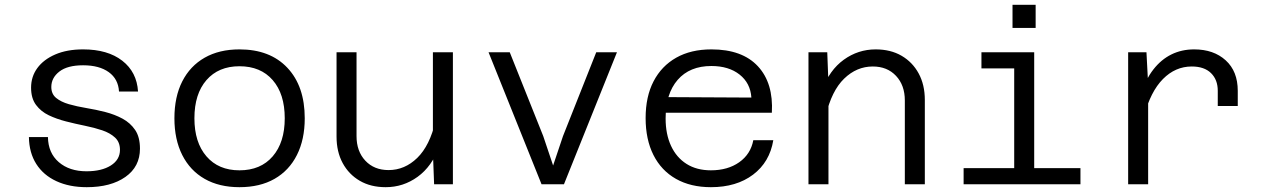

<svg xmlns="http://www.w3.org/2000/svg" viewBox="-20 -765 5240 797"><path d="M340 12Q268 12 214 -13Q160 -38 130.5 -84.5Q101 -131 100 -196H179Q180 -130 224 -92Q268 -54 339 -54Q402 -54 440 -78Q478 -102 478 -143Q478 -175 457.5 -194Q437 -213 404.5 -224Q372 -235 332.5 -243Q293 -251 254 -261Q215 -271 182.5 -286.5Q150 -302 129.5 -329.5Q109 -357 109 -401Q109 -447 135 -482.5Q161 -518 209.5 -539Q258 -560 325 -560Q427 -560 487.5 -513Q548 -466 553 -385H474Q471 -437 431.5 -465.5Q392 -494 325 -494Q260 -494 226.5 -468Q193 -442 193 -404Q193 -375 213 -358.5Q233 -342 266 -332.5Q299 -323 338.5 -316.5Q378 -310 417 -300Q456 -290 488.5 -272.5Q521 -255 541 -225.5Q561 -196 561 -148Q561 -73 500.5 -30.5Q440 12 340 12Z M974 12Q890 12 829.5 -22.5Q769 -57 736.5 -121.5Q704 -186 704 -274Q704 -363 736.5 -427Q769 -491 829.5 -525.5Q890 -560 974 -560Q1101 -560 1173 -483.5Q1245 -407 1245 -274Q1245 -186 1212.5 -121.5Q1180 -57 1119.5 -22.5Q1059 12 974 12ZM974 -58Q1062 -58 1112 -116Q1162 -174 1162 -274Q1162 -375 1112 -432.5Q1062 -490 974 -490Q887 -490 837 -432.5Q787 -375 787 -274Q787 -174 837 -116Q887 -58 974 -58Z M1460 -548V-200Q1460 -137 1496.5 -98Q1533 -59 1593 -59Q1660 -59 1712 -109.5Q1764 -160 1788 -263L1803 -156Q1773 -74 1713.5 -31Q1654 12 1581 12Q1519 12 1473.5 -14.5Q1428 -41 1402.5 -88Q1377 -135 1377 -198V-548ZM1860 -548V0H1782L1777 -132V-548Z M2228 0 2008 -548H2096L2235 -200L2276 -78L2317 -200L2455 -548H2541L2321 0Z M2931 12Q2847 12 2786 -22.5Q2725 -57 2692.5 -121.5Q2660 -186 2660 -275Q2660 -364 2693 -427.5Q2726 -491 2787 -525.5Q2848 -560 2933 -560Q3061 -560 3126 -490Q3191 -420 3184 -297H2726V-362L3099 -360Q3095 -420 3050 -455.5Q3005 -491 2933 -491Q2843 -491 2793 -433.5Q2743 -376 2743 -273Q2743 -208 2765.5 -159.5Q2788 -111 2830 -84.5Q2872 -58 2931 -58Q3001 -58 3048.5 -91.5Q3096 -125 3107 -183H3190Q3175 -92 3106 -40Q3037 12 2931 12Z M3736 0V-348Q3736 -411 3699.5 -450Q3663 -489 3603 -489Q3536 -489 3484 -438.5Q3432 -388 3408 -285L3393 -392Q3423 -474 3482.5 -517Q3542 -560 3615 -560Q3677 -560 3722.5 -533.5Q3768 -507 3793.5 -460Q3819 -413 3819 -350V0ZM3336 0V-548H3414L3419 -416V0Z M4190 0V-548H4273V0ZM3980 0V-67H4465V0ZM4054 -481V-548H4232V-481ZM4183 -649V-745H4279V-649Z M5035 -325V-388Q5035 -434 5007 -461.5Q4979 -489 4927 -489Q4859 -489 4807.5 -437Q4756 -385 4729 -283L4715 -375Q4736 -436 4768 -477Q4800 -518 4842.5 -539Q4885 -560 4937 -560Q5018 -560 5068 -514.5Q5118 -469 5118 -388V-325ZM4663 0V-548H4739L4746 -415V0Z"/></svg>

Font: Azeret Mono Light
Style: Regular
Weight: 300
Designer: Martin Vácha
Foundry: Displaay
Version: Version 1.002